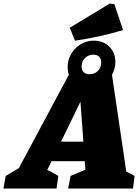

<svg xmlns="http://www.w3.org/2000/svg" viewBox="-102 -1090 803 1110"><path d="M628 -98Q640 -92 652.5 -86Q665 -80 676 -73L667 0H292L306 -73L392 -109L388 -158H196L171 -107Q188 -100 204 -91Q220 -82 235 -73L225 0H-82L-69 -73L7 -118L297 -660H545ZM251 -271H380L363 -502ZM413 -580Q359 -580 324 -615Q289 -650 289 -702Q289 -744 309.5 -778.5Q330 -813 364.5 -834Q399 -855 440 -855Q494 -855 529.5 -820.5Q565 -786 565 -733Q565 -691 544.5 -656.5Q524 -622 489.5 -601Q455 -580 413 -580ZM417 -661Q446 -661 464.5 -680.5Q483 -700 483 -728Q483 -774 436 -774Q409 -774 389.5 -754.5Q370 -735 370 -707Q370 -661 417 -661ZM331.3 -854.7 301.4 -929.6 533.2 -1069.7 558.9 -1066 609.6 -916.5Q539.9 -895 470.7 -880Q401.4 -865 331.3 -854.7Z"/></svg>

Font: Piazzolla Black
Style: Italic
Weight: 900
Italic angle: -11.3°
Designer: Juan Pablo del Peral
Foundry: Huerta Tipografica
Version: Version 1.330